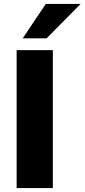

<svg xmlns="http://www.w3.org/2000/svg" viewBox="-20 -961 432 981"><path d="M65 0V-705H250V0ZM96 -765 214 -941H392L218 -765Z"/></svg>

Font: Mulish ExtraLight Black
Style: Regular
Weight: 900
Version: Version 3.603